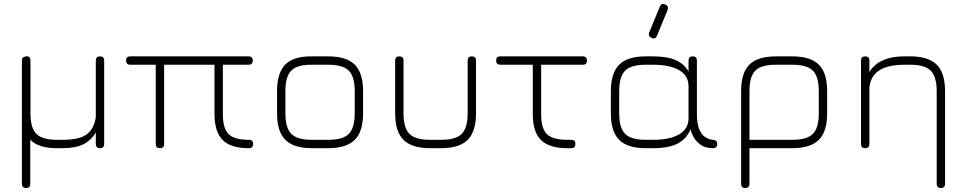

<svg xmlns="http://www.w3.org/2000/svg" viewBox="-20 -744 4846 964"><path d="M90 179V-440Q90 -459.5 112 -461Q133 -462.5 133 -440V-175Q133 -101.5 162.8 -71.8Q192.5 -42 266 -42H294Q380.5 -42 417 -70.8Q453.5 -99.5 461 -157V-440Q461 -461 482 -461Q503 -461 503 -440V-21Q503 0 482 0Q461 0 461 -21V-79Q438.5 -40 399 -20Q359.5 0 294 0H266Q172 0 132 -43V179Q132 200 111 200Q90 200 90 179Z M613 -440Q613 -461 634 -461H1228Q1249 -461 1249 -440Q1249 -419 1228 -419H1099V-171Q1099 -99 1127.8 -70.5Q1156.5 -42 1229 -42Q1242 -42 1246.5 -36.5Q1251 -31 1251 -21Q1251 0 1229 0Q1139 0 1098 -41Q1057 -82 1057 -171V-419H804V-21Q804 0 783 0Q762 0 762 -21V-419H634Q613 -419 613 -440Z M1546 0Q1454.5 0 1412.8 -41.8Q1371 -83.5 1371 -174V-286Q1371 -378.5 1412.8 -420.2Q1454.5 -462 1546 -461H1628Q1719.5 -461 1761.2 -419.2Q1803 -377.5 1803 -286V-175Q1803 -83.5 1761.2 -41.8Q1719.5 0 1628 0ZM1413 -174Q1413 -101.5 1442.8 -71.8Q1472.5 -42 1546 -42H1628Q1701.5 -42 1731.2 -71.8Q1761 -101.5 1761 -175V-286Q1761 -359.5 1731.2 -389.2Q1701.5 -419 1628 -419H1546Q1497 -419.5 1467.8 -406.8Q1438.5 -394 1425.8 -364.8Q1413 -335.5 1413 -286Z M1964 -175V-440Q1964 -461 1985 -461Q2006 -461 2006 -440V-175Q2006 -101.5 2035.8 -71.8Q2065.5 -42 2139 -42H2195Q2268.5 -42 2298.2 -71.8Q2328 -101.5 2328 -175V-440Q2328 -461 2349 -461Q2370 -461 2370 -440V-175Q2370 -83.5 2328.2 -41.8Q2286.5 0 2195 0H2139Q2047.5 0 2005.8 -41.8Q1964 -83.5 1964 -175Z M2847 0Q2839.5 0 2835.5 0Q2831.5 0 2823 0Q2735.5 -1 2695.2 -41.8Q2655 -82.5 2655 -171V-440H2697V-171Q2697 -100 2725 -71.5Q2753 -43 2824 -42Q2829.5 -42 2834.5 -42Q2839.5 -42 2847 -42Q2860 -42 2864.5 -36.5Q2869 -31 2869 -21Q2869 0 2847 0ZM2492 -419Q2471 -419 2471 -440Q2471 -461 2492 -461H2906Q2927 -461 2927 -440Q2927 -419 2906 -419Z M3251.5 -553.5Q3233 -561.5 3239.5 -581L3292.5 -709.5Q3300.5 -730.5 3320 -721.5Q3338.5 -713.5 3332 -694L3279 -565.5Q3271 -544.5 3251.5 -553.5ZM3047 -175V-286Q3047 -377.5 3088.8 -419.2Q3130.5 -461 3222 -461H3260Q3330.5 -461 3373.2 -441.8Q3416 -422.5 3437 -385V-440Q3437 -461 3458 -461Q3479 -461 3479 -440V-171Q3479 -123 3490.5 -95.5Q3502 -68 3520.2 -56Q3538.5 -44 3559 -42Q3572 -40.5 3576.5 -35.8Q3581 -31 3581 -21Q3581 0 3559 0Q3524.5 0 3501.2 -15Q3478 -30 3464.8 -52Q3451.5 -74 3447 -95Q3429 -48.5 3384 -24.2Q3339 0 3260 0H3222Q3130.5 0 3088.8 -41.8Q3047 -83.5 3047 -175ZM3089 -175Q3089 -101.5 3118.8 -71.8Q3148.5 -42 3222 -42H3260Q3342 -42 3389.5 -69.2Q3437 -96.5 3437 -151V-310Q3437 -365 3389.5 -392Q3342 -419 3260 -419H3222Q3148.5 -419 3118.8 -389.2Q3089 -359.5 3089 -286Z M3701 179V-286Q3701 -378.5 3742.8 -419.8Q3784.5 -461 3876 -461H3958Q4049.5 -461 4091.2 -419.2Q4133 -377.5 4133 -286V-175Q4133 -83.5 4091.2 -41.8Q4049.5 0 3958 0H3743V179Q3743 200 3722 200Q3701 200 3701 179ZM3743 -42H3958Q4031.5 -42 4061.2 -71.8Q4091 -101.5 4091 -175V-286Q4091 -359.5 4061.2 -389.2Q4031.5 -419 3958 -419H3876Q3827 -419 3797.8 -406.5Q3768.5 -394 3755.8 -364.8Q3743 -335.5 3743 -286Z M4725 179Q4725 200 4704 200Q4683 200 4683 179V-286Q4683 -359.5 4653.2 -389.2Q4623.5 -419 4550 -419H4522Q4467.5 -419 4430 -407Q4392.5 -395 4371.5 -370.8Q4350.5 -346.5 4346 -310Q4344.5 -290 4325 -290Q4324 -290 4324 -312Q4331 -385 4381.5 -423Q4432 -461 4522 -461H4550Q4641.5 -461 4683.2 -419.2Q4725 -377.5 4725 -286ZM4345 -21Q4345 0 4324 0Q4303 0 4303 -21V-440Q4303 -461 4324 -461Q4345 -461 4345 -440Z"/></svg>

Font: Jura Light Light
Style: Regular
Weight: 300
Version: Version 5.106